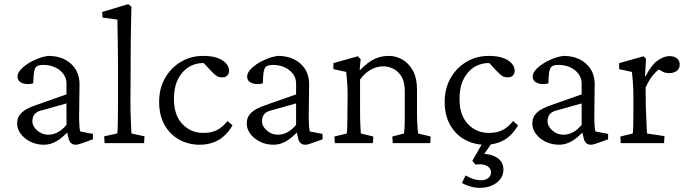

<svg xmlns="http://www.w3.org/2000/svg" viewBox="-20 -697 3350 935"><path d="M194.3 7.8Q158.2 7.8 128.4 -6.8Q98.6 -21.5 81.1 -44.9Q63.5 -68.4 63.5 -95.7Q63.5 -127 85 -147.9Q106.4 -168.9 156.2 -185.5L303.7 -237.3V-291Q303.7 -316.4 288.6 -336.9Q273.4 -357.4 248 -369.1Q222.7 -380.9 190.4 -380.9Q164.1 -380.9 154.8 -370.1Q145.5 -359.4 143.6 -326.2L141.6 -291Q110.4 -283.2 87.9 -292.5Q65.4 -301.8 65.4 -324.2Q65.4 -339.8 78.6 -355.5Q91.8 -371.1 113.8 -385.7Q135.7 -400.4 161.6 -410.6Q187.5 -420.9 214.8 -424.8Q282.2 -424.8 324.2 -387.7Q366.2 -350.6 367.2 -290L365.2 -118.2Q365.2 -102.5 366.7 -83.5Q368.2 -64.5 371.1 -56.6L432.6 -44.9V-18.6L388.7 -2.9Q376 2 365.7 4.9Q355.5 7.8 348.6 7.8Q320.3 7.8 313.5 -24.4L304.7 -61.5L317.4 -62.5Q285.2 -26.4 255.4 -9.3Q225.6 7.8 194.3 7.8ZM214.8 -41Q239.3 -41 261.2 -52.7Q283.2 -64.5 303.7 -88.9V-193.4L181.6 -159.2Q158.2 -153.3 147.9 -140.1Q137.7 -127 137.7 -106.4Q137.7 -82 161.1 -61.5Q184.6 -41 214.8 -41Z M489.3 0 487.3 -33.2 550.8 -46.9Q552.7 -57.6 553.2 -78.1Q553.7 -98.6 554.2 -136.2Q554.7 -173.8 554.7 -233.4V-355.5Q554.7 -392.6 554.2 -433.1Q553.7 -473.6 553.2 -509.8Q552.7 -545.9 552.2 -570.8Q551.8 -595.7 551.8 -601.6L479.5 -611.3L477.5 -638.7L604.5 -676.8L620.1 -664.1Q619.1 -622.1 618.2 -581.1Q617.2 -540 616.7 -489.7Q616.2 -439.5 616.2 -369.1L615.2 -208Q615.2 -153.3 617.2 -107.4Q619.1 -61.5 620.1 -46.9L683.6 -33.2L681.6 0Z M951.2 7.8Q898.4 7.8 853.5 -16.6Q808.6 -41 781.7 -87.9Q754.9 -134.8 754.9 -201.2Q754.9 -265.6 783.2 -315.9Q811.5 -366.2 860.4 -395.5Q909.2 -424.8 968.8 -424.8Q1011.7 -424.8 1039.6 -414.6Q1067.4 -404.3 1081.5 -387.7Q1095.7 -371.1 1095.7 -353.5Q1095.7 -338.9 1087.4 -329.6Q1079.1 -320.3 1062.5 -320.3Q1046.9 -320.3 1036.6 -326.2Q1026.4 -332 1009.8 -349.6L965.8 -396.5L996.1 -386.7Q955.1 -395.5 916.5 -379.4Q877.9 -363.3 852.5 -321.8Q827.1 -280.3 827.1 -214.8Q827.1 -135.7 868.2 -92.8Q909.2 -49.8 969.7 -49.8Q1009.8 -49.8 1036.6 -63.5Q1063.5 -77.1 1087.9 -107.4L1112.3 -86.9Q1085 -39.1 1044.9 -15.6Q1004.9 7.8 951.2 7.8Z M1312.5 7.8Q1276.4 7.8 1246.6 -6.8Q1216.8 -21.5 1199.2 -44.9Q1181.6 -68.4 1181.6 -95.7Q1181.6 -127 1203.1 -147.9Q1224.6 -168.9 1274.4 -185.5L1421.9 -237.3V-291Q1421.9 -316.4 1406.7 -336.9Q1391.6 -357.4 1366.2 -369.1Q1340.8 -380.9 1308.6 -380.9Q1282.2 -380.9 1272.9 -370.1Q1263.7 -359.4 1261.7 -326.2L1259.8 -291Q1228.5 -283.2 1206.1 -292.5Q1183.6 -301.8 1183.6 -324.2Q1183.6 -339.8 1196.8 -355.5Q1210 -371.1 1231.9 -385.7Q1253.9 -400.4 1279.8 -410.6Q1305.7 -420.9 1333 -424.8Q1400.4 -424.8 1442.4 -387.7Q1484.4 -350.6 1485.4 -290L1483.4 -118.2Q1483.4 -102.5 1484.9 -83.5Q1486.3 -64.5 1489.3 -56.6L1550.8 -44.9V-18.6L1506.8 -2.9Q1494.1 2 1483.9 4.9Q1473.6 7.8 1466.8 7.8Q1438.5 7.8 1431.6 -24.4L1422.9 -61.5L1435.5 -62.5Q1403.3 -26.4 1373.5 -9.3Q1343.8 7.8 1312.5 7.8ZM1333 -41Q1357.4 -41 1379.4 -52.7Q1401.4 -64.5 1421.9 -88.9V-193.4L1299.8 -159.2Q1276.4 -153.3 1266.1 -140.1Q1255.9 -127 1255.9 -106.4Q1255.9 -82 1279.3 -61.5Q1302.7 -41 1333 -41Z M1610.4 0 1608.4 -32.2 1668.9 -46.9Q1669.9 -54.7 1670.4 -65.9Q1670.9 -77.1 1671.4 -97.7Q1671.9 -118.2 1671.9 -152.3L1672.9 -228.5Q1672.9 -261.7 1670.4 -296.4Q1668 -331.1 1666 -346.7L1603.5 -360.4V-389.6L1722.7 -422.9L1736.3 -408.2L1731.4 -357.4L1734.4 -356.4Q1770.5 -393.6 1802.7 -409.2Q1835 -424.8 1873 -424.8Q1907.2 -424.8 1938.5 -407.7Q1969.7 -390.6 1990.2 -354Q2010.7 -317.4 2010.7 -259.8V-149.4Q2010.7 -113.3 2012.7 -85Q2014.6 -56.6 2016.6 -46.9L2077.1 -32.2L2075.2 0H1892.6L1890.6 -32.2L1947.3 -46.9Q1948.2 -54.7 1949.2 -64.9Q1950.2 -75.2 1950.7 -93.3Q1951.2 -111.3 1951.2 -140.6V-252.9Q1951.2 -298.8 1934.6 -325.2Q1918 -351.6 1894 -362.8Q1870.1 -374 1847.7 -374Q1813.5 -374 1784.2 -356.9Q1754.9 -339.8 1733.4 -309.6V-161.1Q1733.4 -113.3 1734.9 -85.9Q1736.3 -58.6 1737.3 -46.9L1797.9 -32.2L1795.9 0Z M2341.8 7.8Q2289.1 7.8 2244.1 -16.6Q2199.2 -41 2172.4 -87.9Q2145.5 -134.8 2145.5 -201.2Q2145.5 -265.6 2173.8 -315.9Q2202.1 -366.2 2251 -395.5Q2299.8 -424.8 2359.4 -424.8Q2402.3 -424.8 2430.2 -414.6Q2458 -404.3 2472.2 -387.7Q2486.3 -371.1 2486.3 -353.5Q2486.3 -338.9 2478 -329.6Q2469.7 -320.3 2453.1 -320.3Q2437.5 -320.3 2427.2 -326.2Q2417 -332 2400.4 -349.6L2356.4 -396.5L2386.7 -386.7Q2345.7 -395.5 2307.1 -379.4Q2268.6 -363.3 2243.2 -321.8Q2217.8 -280.3 2217.8 -214.8Q2217.8 -135.7 2258.8 -92.8Q2299.8 -49.8 2360.4 -49.8Q2400.4 -49.8 2427.2 -63.5Q2454.1 -77.1 2478.5 -107.4L2502.9 -86.9Q2475.6 -39.1 2435.5 -15.6Q2395.5 7.8 2341.8 7.8ZM2316.4 217.8Q2293.9 217.8 2271.5 211.4Q2249 205.1 2229.5 194.3L2247.1 157.2Q2263.7 167 2282.7 173.8Q2301.8 180.7 2323.2 180.7Q2342.8 180.7 2356.9 170.9Q2371.1 161.1 2371.1 141.6Q2371.1 122.1 2351.1 110.8Q2331.1 99.6 2294.9 104.5L2280.3 85.9L2336.9 -12.7H2383.8L2317.4 82L2324.2 51.8Q2372.1 51.8 2401.9 71.8Q2431.6 91.8 2431.6 128.9Q2431.6 167 2398.9 192.4Q2366.2 217.8 2316.4 217.8Z M2703.1 7.8Q2667 7.8 2637.2 -6.8Q2607.4 -21.5 2589.8 -44.9Q2572.3 -68.4 2572.3 -95.7Q2572.3 -127 2593.8 -147.9Q2615.2 -168.9 2665 -185.5L2812.5 -237.3V-291Q2812.5 -316.4 2797.4 -336.9Q2782.2 -357.4 2756.8 -369.1Q2731.4 -380.9 2699.2 -380.9Q2672.9 -380.9 2663.6 -370.1Q2654.3 -359.4 2652.3 -326.2L2650.4 -291Q2619.1 -283.2 2596.7 -292.5Q2574.2 -301.8 2574.2 -324.2Q2574.2 -339.8 2587.4 -355.5Q2600.6 -371.1 2622.6 -385.7Q2644.5 -400.4 2670.4 -410.6Q2696.3 -420.9 2723.6 -424.8Q2791 -424.8 2833 -387.7Q2875 -350.6 2876 -290L2874 -118.2Q2874 -102.5 2875.5 -83.5Q2877 -64.5 2879.9 -56.6L2941.4 -44.9V-18.6L2897.5 -2.9Q2884.8 2 2874.5 4.9Q2864.3 7.8 2857.4 7.8Q2829.1 7.8 2822.3 -24.4L2813.5 -61.5L2826.2 -62.5Q2793.9 -26.4 2764.2 -9.3Q2734.4 7.8 2703.1 7.8ZM2723.6 -41Q2748 -41 2770 -52.7Q2792 -64.5 2812.5 -88.9V-193.4L2690.4 -159.2Q2667 -153.3 2656.7 -140.1Q2646.5 -127 2646.5 -106.4Q2646.5 -82 2669.9 -61.5Q2693.4 -41 2723.6 -41Z M3002.9 0 3001 -32.2 3061.5 -46.9Q3062.5 -51.8 3063 -64.5Q3063.5 -77.1 3064 -98.6Q3064.5 -120.1 3064.5 -152.3V-229.5Q3064.5 -263.7 3062 -297.4Q3059.6 -331.1 3057.6 -346.7L2995.1 -360.4V-389.6L3114.3 -422.9L3126 -410.2L3121.1 -327.1L3124 -326.2Q3154.3 -383.8 3184.6 -403.8Q3214.8 -423.8 3240.2 -423.8Q3261.7 -423.8 3275.9 -413.1Q3290 -402.3 3290 -382.8Q3290 -362.3 3275.4 -351.6Q3260.7 -340.8 3237.3 -340.8Q3220.7 -340.8 3205.6 -348.6Q3190.4 -356.4 3177.7 -368.2L3192.4 -361.3Q3173.8 -348.6 3156.2 -326.2Q3138.7 -303.7 3124 -270.5L3125 -175.8Q3126 -154.3 3127 -128.9Q3127.9 -103.5 3128.9 -81.5Q3129.9 -59.6 3130.9 -46.9L3215.8 -34.2L3213.9 0Z"/></svg>

Font: Crimson Pro Light
Style: Regular
Weight: 300
Designer: Jacques Le Bailly
Foundry: Baron von Fonthausen
Version: Version 1.003